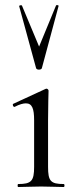

<svg xmlns="http://www.w3.org/2000/svg" viewBox="-20 -751 313 771"><path d="M53 0C78 0 110 -2 145 -2C180 -2 212 0 236 0C240 0 240 -12 236 -12C183 -12 173 -24 173 -81V-269C173 -333 175 -376 175 -387C175 -391 170 -395 167 -395C166 -395 166 -395 163 -394L33 -334C29 -332 33 -320 39 -322C58 -332 73 -336 84 -336C109 -336 117 -315 117 -268V-81C117 -24 106 -12 53 -12C50 -12 50 0 53 0ZM57 -726 125 -477C128 -469 146 -470 148 -477L215 -726C217 -731 207 -732 205 -729L137 -564L68 -729C67 -731 56 -730 57 -726Z"/></svg>

Font: Cormorant Garamond
Style: Regular
Weight: 400
Designer: Christian Thalmann (Catharsis Fonts)
Foundry: Catharsis Fonts
Version: Version 4.002;Glyphs 3.4 (3410)